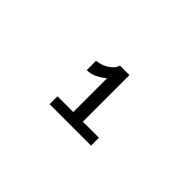

<svg xmlns="http://www.w3.org/2000/svg" viewBox="-36 -1035 692 692"><g transform="rotate(45 310.0 -689.0)"><path d="M293 -827.5H329Q329 -805.5 312 -783Q295 -760.5 269.5 -745.8Q244 -731 220.5 -731V-779.5Q233 -779.5 249.5 -786Q266 -792.5 278.5 -803.8Q291 -815 293 -827.5ZM293 -550V-827.5H342V-550ZM212.5 -590H424V-550H212.5Z"/></g></svg>

Font: Monaspace Xenon Var ExtraLight
Style: Regular
Weight: 200
Designer: Riley Cran and the Lettermatic Team
Version: Version 1.200 (Monaspace Xenon Var)